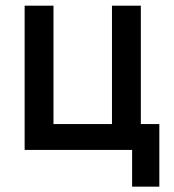

<svg xmlns="http://www.w3.org/2000/svg" viewBox="-20 -538 626 689"><path d="M381.8 0V-517.6H485.4V0ZM98.6 0V-92.8H525.9V0ZM68.4 0V-517.6H171.9V0ZM454.1 131.8V-92.8H551.8V131.8Z"/></svg>

Font: Cascadia Mono
Style: Regular
Weight: 400
Monospace: yes
Designer: Aaron Bell
Foundry: Saja Typeworks
Version: Version 2404.023